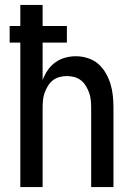

<svg xmlns="http://www.w3.org/2000/svg" viewBox="-20 -755 540 775"><path d="M62 0V-583H19V-650H62V-735H152V-650H250V-583H152V-432Q160 -453 172.5 -471.5Q185 -490 203 -503Q221 -516 242.5 -522Q264 -528 286 -528Q310 -528 334 -520.5Q358 -513 376 -497.5Q394 -482 406.5 -460.5Q419 -439 426 -416Q433 -393 435.5 -368.5Q438 -344 438 -320V0H348V-320Q348 -335 346.5 -350.5Q345 -366 340 -380Q335 -394 327 -407.5Q319 -421 307 -430.5Q295 -440 280 -444Q265 -448 250 -448Q235 -448 220 -444Q205 -440 193 -430.5Q181 -421 173 -407.5Q165 -394 160 -380Q155 -366 153.5 -350.5Q152 -335 152 -320V0Z"/></svg>

Font: Iosevka Curly Medium
Style: Regular
Weight: 500
Monospace: yes
Designer: Belleve Invis
Foundry: Belleve Invis
Version: Version 22.1.2; ttfautohint (v1.8.4)